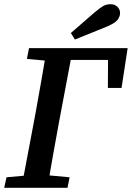

<svg xmlns="http://www.w3.org/2000/svg" viewBox="-29 -893 627 913"><path d="M484 -475 485 -659 532 -608H243L252 -664H578L549 -475ZM-9 0 2 -50 136 -62H171L302 -50L292 0ZM73 0 140 -355Q154 -432 167.5 -509.5Q181 -587 194 -664H318L251 -309Q237 -232 223 -154.5Q209 -77 197 0ZM99 -613 109 -664H252L241 -601H227ZM308 -736Q337 -761 365.5 -786Q394 -811 422 -835Q447 -856 462 -864.5Q477 -873 497 -873Q517 -873 529.5 -860.5Q542 -848 542 -831Q542 -815 531 -800Q520 -785 485 -769Q446 -753 406.5 -737Q367 -721 327 -705Z"/></svg>

Font: Source Serif 4 18pt SemiBold
Style: Italic
Weight: 600
Italic angle: -12°
Designer: Frank Grießhammer
Foundry: Adobe Systems Incorporated
Version: Version 4.004;hotconv 1.0.116;makeotfexe 2.5.65601